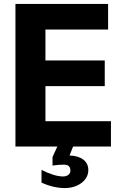

<svg xmlns="http://www.w3.org/2000/svg" viewBox="-20 -745 640 976"><path d="M58.5 -725H529.5V-595H211V-437.5H512.5V-307H211V-129H544V0H351.5L333.5 45.5Q377 46.5 403 66Q429 85.5 429 120Q429 145.5 413.2 166.2Q397.5 187 370.2 199Q343 211 309.5 211Q281 211 250 203.8Q219 196.5 191 183V118.5Q222 134.5 250.2 143.2Q278.5 152 300.5 152Q317 152 327.5 143.8Q338 135.5 338 122.5Q338 108.5 330.5 100.2Q323 92 304 92Q279.5 92 247 96.5V53L271.5 0H58.5Z"/></svg>

Font: JuliaMono ExtraBold
Style: Regular
Weight: 800
Monospace: yes
Designer: cormullion
Foundry: corm
Version: Version 0.055; ttfautohint (v1.8.4)